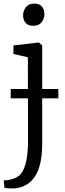

<svg xmlns="http://www.w3.org/2000/svg" viewBox="-32 -802 362 1065"><path d="M49 243Q44 243.5 31.8 243.2Q19.5 243 7.5 242Q-4.5 241 -7.5 239L-11.5 198.5Q-4 199 11.8 196.8Q27.5 194.5 45.5 188Q76 178.5 93 148.8Q110 119 116.8 74Q123.5 29 123.5 -25L122.5 -484.5L42.5 -502.5V-550L181 -566H183.5L202 -550V-5.5Q202 56.5 191.8 101.8Q181.5 147 161.5 177.2Q141.5 207.5 113.2 223.5Q85 239.5 49 243ZM151 -659Q124 -659 110 -675.2Q96 -691.5 96 -716.5Q96 -741 111.2 -761.5Q126.5 -782 158 -782H159Q186.5 -782 200.5 -765.5Q214.5 -749 214.5 -724.5Q214.5 -699.5 199.2 -679.2Q184 -659 152 -659ZM291.5 -308.5V-256.5H27.5V-308.5Z"/></svg>

Font: Merriweather 20pt Light
Style: Regular
Weight: 300
Version: Version 2.100